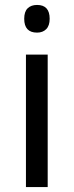

<svg xmlns="http://www.w3.org/2000/svg" viewBox="-20 -757 298 777"><path d="M130 -625Q78 -625 78 -681Q78 -710 92 -723.5Q106 -737 130 -737Q181 -737 181 -681Q181 -653 167 -639Q153 -625 130 -625ZM85 0V-536H173V0Z"/></svg>

Font: Noto Sans Living
Style: Regular
Weight: 400
Designer: Monotype Design Team
Foundry: Monotype Imaging Inc.
Version: Version 2.013; ttfautohint (v1.8.4.7-5d5b)